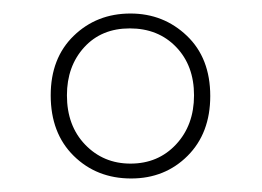

<svg xmlns="http://www.w3.org/2000/svg" viewBox="-20 -743 387 284"><path d="M173 -723Q222 -723 256.5 -690Q291 -657 291 -601Q291 -546 257.5 -512.5Q224 -479 174 -479Q123 -479 89 -512.5Q55 -546 55 -602Q55 -657 89 -690Q123 -723 173 -723ZM173 -501Q214 -501 240.5 -529.5Q267 -558 267 -602Q267 -646 240.5 -673.5Q214 -701 172 -701Q130 -701 104.5 -673Q79 -645 79 -602Q79 -557 106 -529Q133 -501 173 -501Z"/></svg>

Font: Noto Sans Display Thin Cond
Style: Regular
Weight: 250
Width: 3
Designer: Monotype Design team
Foundry: Monotype Imaging Inc.
Version: Version 1.000